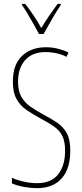

<svg xmlns="http://www.w3.org/2000/svg" viewBox="-20 -970 429 1000"><path d="M346 -185Q346 -91 301 -40.5Q256 10 172 10Q144 10 107.5 4Q71 -2 42 -15V-44Q68 -32 104 -24Q140 -16 172 -16Q247 -16 283 -62Q319 -108 319 -185Q319 -233 305 -261.5Q291 -290 262 -310.5Q233 -331 189 -354Q151 -375 118.5 -397Q86 -419 66.5 -453.5Q47 -488 47 -545Q47 -634 95 -679Q143 -724 219 -724Q253 -724 285 -715.5Q317 -707 337 -696L326 -674Q297 -689 268 -694Q239 -699 219 -699Q149 -699 111.5 -657.5Q74 -616 74 -545Q74 -496 91.5 -465.5Q109 -435 138 -415Q167 -395 201 -376Q247 -352 279 -330Q311 -308 328.5 -275Q346 -242 346 -185ZM183 -793Q170 -818 153.5 -847Q137 -876 121.5 -902Q106 -928 95 -943V-950H111Q131 -925 154 -891Q177 -857 195 -824Q215 -857 235 -886.5Q255 -916 280 -950H296V-943Q274 -911 250.5 -869.5Q227 -828 207 -793Z"/></svg>

Font: Noto Sans Telugu ExtraCondensed Thin
Style: Regular
Weight: 100
Width: 2
Designer: Jelle Bosma - Monotype Design Team
Foundry: Monotype Imaging Inc.
Version: Version 2.005; ttfautohint (v1.8.4.7-5d5b)